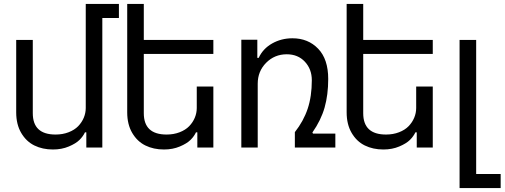

<svg xmlns="http://www.w3.org/2000/svg" viewBox="-20 -747 2555 972"><path d="M414.1 -200.2V-727.1H582V-655.8H498V0H417V-77.1H410.2Q400.9 -57.1 382.6 -38.8Q364.3 -20.5 328.4 -5.4Q292.5 9.8 248 9.8Q195.3 9.8 154.1 -10.5Q112.8 -30.8 87.4 -74Q62 -117.2 62 -178.2V-544.9H146V-173.8Q146 -65.9 261.2 -65.9Q297.4 -65.9 327.1 -77.4Q356.9 -88.9 375.5 -107.9Q394 -127 404.1 -150.9Q414.1 -174.8 414.1 -200.2ZM976.1 -309.1H1060.1V0H979V-77.1H972.2Q962.9 -57.1 944.6 -38.8Q926.3 -20.5 890.4 -5.4Q854.5 9.8 810.1 9.8Q757.3 9.8 716.1 -10.5Q674.8 -30.8 649.4 -74Q624 -117.2 624 -178.2V-727.1H708V-544.9H1060.1V-474.1H708V-173.8Q708 -65.9 823.2 -65.9Q859.4 -65.9 889.2 -77.4Q918.9 -88.9 937.5 -107.9Q956.1 -127 966.1 -150.9Q976.1 -174.8 976.1 -200.2Z M1472.7 0V-78.1Q1516.6 -133.8 1537.6 -196.5Q1558.6 -259.3 1558.6 -340.8Q1558.6 -397 1523.4 -434.6Q1488.3 -472.2 1431.6 -472.2Q1370.1 -472.2 1327.4 -429.2Q1284.7 -386.2 1284.7 -323.2V0H1201.7V-545.9H1282.7V-454.1H1289.6Q1311.5 -501 1357.9 -527.1Q1404.3 -553.2 1460.4 -553.2Q1540 -553.2 1590.8 -500.2Q1641.6 -447.3 1641.6 -347.2Q1641.6 -267.1 1623.3 -202.6Q1605 -138.2 1561.5 -76.2L1564.5 -70.8H1677.7V0Z M2086.9 -309.1H2170.9V0H2089.8V-77.1H2083Q2073.7 -57.1 2055.4 -38.8Q2037.1 -20.5 2001.2 -5.4Q1965.3 9.8 1920.9 9.8Q1868.2 9.8 1826.9 -10.5Q1785.6 -30.8 1760.3 -74Q1734.9 -117.2 1734.9 -178.2V-727.1H1818.8V-544.9H2170.9V-474.1H1818.8V-173.8Q1818.8 -65.9 1934.1 -65.9Q1970.2 -65.9 2000 -77.4Q2029.8 -88.9 2048.3 -107.9Q2066.9 -127 2076.9 -150.9Q2086.9 -174.8 2086.9 -200.2Z M2514.6 205.1H2306.6V-544.9H2390.6V133.8H2514.6Z"/></svg>

Font: Telcell.Market
Style: Regular
Weight: 400
Designer: Rasmus Andersson, Sedrak Mkrtchyan
Version: Version 3.019;git-0a5106e0b